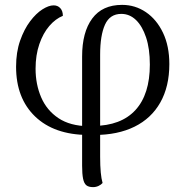

<svg xmlns="http://www.w3.org/2000/svg" viewBox="-20 -541 767 788"><path d="M362 227Q344 227 334.5 219.5Q325 212 321 192.5Q317 173 317 139V-309Q317 -409 358.5 -465Q400 -521 481 -521Q535 -521 579 -491Q623 -461 649 -406.5Q675 -352 675 -278Q675 -186 638 -120.5Q601 -55 532 -21Q463 13 367 13L363 -24Q477 -25 536 -89.5Q595 -154 595 -276Q595 -341 579.5 -387.5Q564 -434 538 -459Q512 -484 478 -484Q431 -484 411 -440Q391 -396 391 -317V102Q391 140 393.5 166.5Q396 193 401 210Q395 217 384.5 222Q374 227 362 227ZM341 13Q202 12 124 -63Q46 -138 46 -267Q46 -327 62.5 -374Q79 -421 103.5 -453.5Q128 -486 154 -502.5Q180 -519 200 -519Q217 -519 227.5 -507.5Q238 -496 238 -476Q208 -464 182.5 -434.5Q157 -405 141.5 -360Q126 -315 126 -259Q126 -195 149 -141.5Q172 -88 220 -56Q268 -24 343 -23Z"/></svg>

Font: Arima
Style: Regular
Weight: 400
Designer: Joana Correia and Natanael Gama
Foundry: NDISCOVER
Version: Version 1.101;gftools[0.9.23]